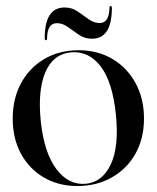

<svg xmlns="http://www.w3.org/2000/svg" viewBox="-20 -612 524 642"><path d="M243.5 -444Q306.5 -444 355.8 -415Q405 -386 433.2 -334.2Q461.5 -282.5 461.5 -215.5Q461.5 -148.5 432.8 -97.8Q404 -47 353.5 -18.5Q303 10 238.5 10Q175.5 10 126.8 -18.5Q78 -47 50.2 -97.8Q22.5 -148.5 22.5 -215.5Q22.5 -282.5 50.5 -334Q78.5 -385.5 128.2 -414.8Q178 -444 243.5 -444ZM266.5 2.5Q322 -2.5 350.2 -62Q378.5 -121.5 367.5 -229Q356.5 -337.5 316.8 -389.8Q277 -442 217.5 -437Q158.5 -432 132 -371.2Q105.5 -310.5 116.5 -205Q128 -100 168.8 -46.2Q209.5 7.5 266.5 2.5ZM287.5 -482.5Q263.5 -482.5 244.2 -495.5Q225 -508.5 207.2 -521.5Q189.5 -534.5 170.5 -534.5Q138 -534.5 137.5 -484.5Q137.5 -477.5 133.5 -477.5Q129.5 -477.5 129.5 -484.5Q129.5 -587 196 -587Q220 -587 239.2 -574Q258.5 -561 276.2 -548Q294 -535 313 -535Q345 -535 346 -585Q346 -592 349.5 -592Q354 -592 354 -585Q354 -482.5 287.5 -482.5Z"/></svg>

Font: Fraunces 144pt S000
Style: Regular
Weight: 400
Version: Version 1.000; ttfautohint (v1.8.3)